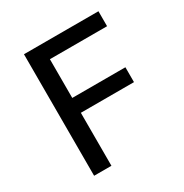

<svg xmlns="http://www.w3.org/2000/svg" viewBox="-156 -784 867 906"><g transform="rotate(-30 278.0 -331.0)"><path d="M98.6 -662.1H504.4V-580.6H192.9V-369.6H482.4V-288.6H192.9V0H98.6Z"/></g></svg>

Font: PT Astra Sans
Style: Regular
Weight: 400
Designer: A.Korolkova, I. Chaeva
Foundry: ParaType Ltd
Version: Version 1.001; ttfautohint (v1.6)